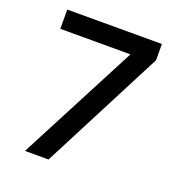

<svg xmlns="http://www.w3.org/2000/svg" viewBox="-128 -812 856 919"><g transform="rotate(20 300.0 -352.5)"><path d="M100 0 442 -656 447 -607H59V-705H541V-622L220 0Z"/></g></svg>

Font: Nunito Sans 7pt SemiBold
Style: Regular
Weight: 600
Designer: Vernon Adams
Foundry: Vernon Adams
Version: Version 3.101;gftools[0.9.27]